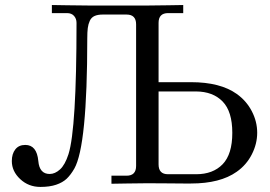

<svg xmlns="http://www.w3.org/2000/svg" viewBox="-20 -734 1078 768"><path d="M27.3 -89.8Q27.3 -118.7 41.3 -136.5Q55.2 -154.3 81.1 -154.3Q127.4 -154.3 133.3 -89.8Q137.7 -38.1 178.7 -38.1Q200.2 -38.1 220.2 -56.4Q240.2 -74.7 253.9 -117.2Q286.1 -218.8 286.1 -642.6Q286.1 -659.2 276.1 -670.4Q266.1 -681.6 248 -681.6H187.5V-713.9Q189.5 -713.9 251 -712.9Q312.5 -711.9 337.9 -711.9H569.3Q594.7 -711.9 652.8 -712.9Q710.9 -713.9 712.9 -713.9V-681.6H652.3Q614.3 -681.6 614.3 -642.6V-405.3H744.1Q860.8 -405.3 926.8 -358.4Q965.8 -330.6 987.3 -289.1Q1008.8 -247.6 1008.8 -203.1Q1008.8 -158.7 987.3 -116.5Q965.8 -74.2 926.8 -46.9Q860.8 0 744.1 0H712.9Q710.4 0 652.6 -0.5Q594.7 -1 569.3 -1Q543.9 -1 485.8 0Q427.7 1 425.8 1V-31.2H486.3Q524.4 -31.2 524.4 -70.3V-636.7Q524.4 -675.8 486.3 -675.8H391.1Q370.6 -675.8 357.9 -669.9Q345.2 -664.1 339.1 -650.6Q333 -637.2 331.1 -621.6Q329.1 -606 329.1 -580.1Q329.1 -150.9 277.3 -59.6Q262.7 -34.2 246.6 -19Q230.5 -3.9 204.6 4.9Q178.7 13.7 141.6 13.7Q94.2 13.7 60.8 -17.6Q27.3 -48.8 27.3 -89.8ZM614.3 -76.2Q614.3 -37.1 651.9 -37.1H764.6Q832 -37.1 870.6 -77.1Q909.2 -117.2 909.2 -202.6Q909.2 -288.1 870.6 -327.9Q832 -367.7 764.6 -368.2H614.3Z"/></svg>

Font: Theano Old Style
Style: Regular
Weight: 400
Designer: Alexey Kryukov
Version: Version 2.00